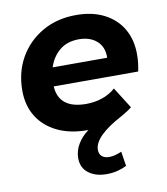

<svg xmlns="http://www.w3.org/2000/svg" viewBox="-86 -618 800 922"><g transform="rotate(-10 314.0 -157.0)"><path d="M360 232Q306 232 272 206Q238 180 238 133Q238 97 257.5 64.5Q277 32 310 8Q308 8 305 8Q221 8 159 -22Q97 -52 63.5 -106Q30 -160 30 -233Q30 -323 70.5 -393.5Q111 -464 182.5 -505Q254 -546 347 -546Q426 -546 483.5 -516.5Q541 -487 572 -434Q603 -381 603 -309Q603 -287 600.5 -266.5Q598 -246 594 -227H182Q189 -117 322 -117Q363 -117 400 -129.5Q437 -142 465 -167L530 -64Q518 -54 503 -45Q488 -36 478 -30Q338 44 338 110Q338 131 351 142Q364 153 386 153Q401 153 417.5 148.5Q434 144 447 138L458 209Q439 219 414 225.5Q389 232 360 232ZM193 -318H459Q460 -371 427 -400Q394 -429 340 -429Q283 -429 246 -398.5Q209 -368 193 -318Z"/></g></svg>

Font: Montserrat
Style: Bold Italic
Weight: 700
Italic angle: -11.3°
Designer: Julieta Ulanovsky
Foundry: Julieta Ulanovsky
Version: Version 9.000; ttfautohint (v1.8.4.7-5d5b)